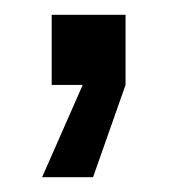

<svg xmlns="http://www.w3.org/2000/svg" viewBox="-20 -115 240 260"><path d="M50 0V-95H150V0L106 125H37L92 0Z"/></svg>

Font: TASA Orbiter Display
Style: Regular
Weight: 400
Designer: Weizhong Zhang
Version: Version 1.000;Glyphs 3.1.2 (3151)